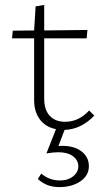

<svg xmlns="http://www.w3.org/2000/svg" viewBox="-20 -522 418 782"><path d="M243 7 218 73Q223 72 233 72Q283 72 312.5 95Q342 118 342 155Q342 193 307.5 216.5Q273 240 222 240Q195 240 174 232Q153 224 134 207L148 185Q181 213 224 213Q257 213 278 196Q299 179 299 155Q299 131 277.5 114.5Q256 98 217 98Q197 98 169 103L208 4Q166 -4 142.5 -35.5Q119 -67 119 -114V-366H29L32 -397L119 -398L125 -496L160 -502V-398L336 -400L333 -366H160V-120Q160 -75 182.5 -50.5Q205 -26 245 -26Q301 -26 343 -72L364 -51Q310 5 243 7Z"/></svg>

Font: Ysabeau Light
Style: Regular
Weight: 300
Designer: Christian Thalmann (Catharsis Fonts)
Version: Version 0.003